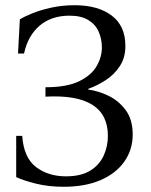

<svg xmlns="http://www.w3.org/2000/svg" viewBox="-20 -700 578 735"><path d="M318 -357Q357 -352 396 -333Q435 -314 461.5 -278Q488 -242 488 -185Q488 -127 456 -81.5Q424 -36 365 -10.5Q306 15 224 15Q165 15 117.5 3Q70 -9 42 -22V-180H65Q71 -96 118 -60.5Q165 -25 232 -25Q290 -25 325 -46.5Q360 -68 376.5 -103.5Q393 -139 393 -180Q393 -343 154 -330V-366Q236 -366 283 -389Q330 -412 350 -447Q370 -482 370 -518Q370 -550 358 -578Q346 -606 318.5 -623Q291 -640 246 -640Q177 -640 132 -602Q87 -564 72 -495H49L56 -626Q72 -636 102.5 -648.5Q133 -661 175 -670.5Q217 -680 266 -680Q355 -680 407.5 -640.5Q460 -601 460 -524Q460 -479 438.5 -446.5Q417 -414 384.5 -393Q352 -372 318 -360Z"/></svg>

Font: Bona Nova
Style: Regular
Weight: 400
Designer: Mateusz Machalski
Foundry: Capitalics
Version: Version 4.001; ttfautohint (v1.8.3)